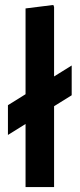

<svg xmlns="http://www.w3.org/2000/svg" viewBox="-20 -754 322 774"><path d="M12 -210V-330L269 -490V-370ZM83 0V-720L195 -734L198 -726V0Z"/></svg>

Font: Fustat
Style: Bold
Weight: 700
Designer: Mohamed Gaber, Khaled Hosny, Laura Garcia Mut
Foundry: Kief Type Foundry, Alif Type Foundry, Hard Type Foundry
Version: Version 1.007